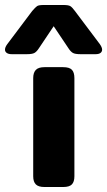

<svg xmlns="http://www.w3.org/2000/svg" viewBox="-73 -749 429 769"><path d="M-53 -550Q-53 -560 -44 -572L56 -705Q69 -720 75.5 -724.5Q82 -729 102 -729H181Q201 -729 208.5 -724.5Q216 -720 227 -705L327 -572Q336 -559 336 -550Q336 -542 329.5 -537Q323 -532 310 -532H249Q228 -532 219 -537Q210 -542 201 -556L142 -644L83 -556Q74 -542 65 -537Q56 -532 35 -532H-26Q-39 -532 -46 -537Q-53 -542 -53 -550ZM60 -43V-436Q60 -458 70.5 -469Q81 -480 105 -480H180Q205 -480 215 -469.5Q225 -459 225 -436V-43Q225 -21 215 -10.5Q205 0 180 0H105Q81 0 70.5 -10.5Q60 -21 60 -43Z"/></svg>

Font: Mitr Medium
Style: Regular
Weight: 500
Designer: Thanarat Vachiruckul
Foundry: Cadson Demak
Version: Version 1.003